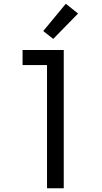

<svg xmlns="http://www.w3.org/2000/svg" viewBox="-20 -1001 540 1021"><path d="M230 0V-655H100V-735H319V0ZM263 -794 210 -836 330 -981 395 -929Z"/></svg>

Font: Iosevka SS10 Medium
Style: Regular
Weight: 500
Monospace: yes
Designer: Belleve Invis
Foundry: Belleve Invis
Version: Version 28.0.6; ttfautohint (v1.8.4)